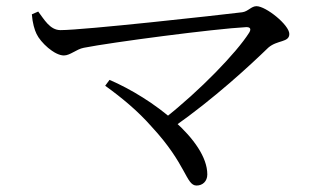

<svg xmlns="http://www.w3.org/2000/svg" viewBox="-20 -633 1040 612"><path d="M503.3 -254.6 531.7 -226.9C663.5 -319.4 776.6 -424.3 835.2 -481.1C864.1 -506.2 902.2 -497 902.2 -524.8C902.2 -553.4 827.7 -613.3 797.5 -613.3C781 -613.3 770.6 -596.3 752 -593.9C676.1 -584.6 247.2 -537 172.8 -537C138.8 -537 120.4 -571.9 101.8 -596.2L81.5 -587.3C83.7 -559 90.1 -537.9 96.5 -524.8C109.2 -497.7 153.3 -456.2 183.6 -456.2C203.8 -456.2 223.3 -476.2 247.1 -480.7C335.3 -498.1 662.7 -541.2 764.7 -546.5C777.8 -546.9 781.4 -540.6 774.2 -528.8C734.2 -465.3 617 -343.9 503.3 -254.6ZM606.6 -41.6C625.5 -41.6 640.8 -54.8 640.8 -77C640.8 -186.3 465.8 -319.9 329.1 -378.4L315.3 -359.7C368.6 -321.2 419.7 -279 463.2 -229.3C575.6 -108.3 572.4 -41.6 606.6 -41.6Z"/></svg>

Font: Source Han Serif CN VF
Style: Regular
Weight: 250
Designer: Ryoko NISHIZUKA 西塚涼子 (kana & ideographs); Frank Grießhammer (Latin, Greek & Cyrillic); Wenlong ZHANG 张文龙 (bopomofo); San
Foundry: Adobe
Version: Version 2.002;hotconv 1.1.0;makeotfexe 2.6.0